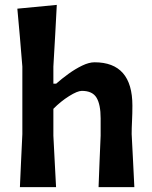

<svg xmlns="http://www.w3.org/2000/svg" viewBox="-20 -766 623 786"><path d="M61.5 0Q64 -54.5 66.2 -104.8Q68.5 -155 71.5 -217V-493.5Q66.5 -555 61.5 -613.8Q56.5 -672.5 51 -730.5L212.5 -746Q209.5 -686.5 206 -624Q202.5 -561.5 198.5 -493.5V-423.5H210Q232.5 -443.5 260.5 -463.8Q288.5 -484 316.5 -497.5Q344.5 -511 367 -511Q522 -511 522 -333.5Q522 -301 520.5 -271.2Q519 -241.5 519 -217Q522 -155 524.8 -104.5Q527.5 -54 530 0H383.5Q385.5 -54 387.5 -104Q389.5 -154 392 -210.5V-281.5Q392 -338 375.2 -366Q358.5 -394 315 -394Q297 -394 262.8 -372.5Q228.5 -351 198.5 -320.5V-210.5Q201.5 -154 204 -104Q206.5 -54 209.5 0Z"/></svg>

Font: Commissioner Loud SemiBold
Style: Regular
Weight: 600
Designer: Kostas Bartsokas
Foundry: Kostas Bartsokas
Version: Version 1.000; ttfautohint (v1.8.3)